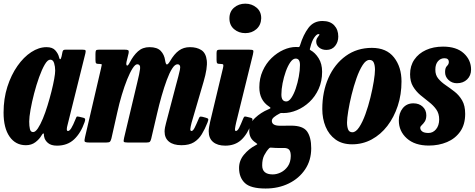

<svg xmlns="http://www.w3.org/2000/svg" viewBox="-21 -798 2658 1075"><path d="M453 -115Q431.5 -53 394 -17.8Q356.5 17.5 298 17.5Q265 17.5 247.5 2.5Q230 -12.5 226.5 -31.5Q225 -36 225 -38.8Q225 -41.5 225 -45Q223.5 -52.5 220.8 -51.2Q218 -50 212 -40.5Q199.5 -18.5 177.2 -1.8Q155 15 124 15Q66 15 32.5 -33.2Q-1 -81.5 -1 -167.5Q-1 -245.5 20.2 -312Q41.5 -378.5 76.5 -428.5Q111.5 -478.5 154 -506.2Q196.5 -534 239.5 -534Q273.5 -534 289.2 -515.5Q305 -497 309 -479.5Q311.5 -467.5 315.8 -466.5Q320 -465.5 324 -483L328.5 -505.5Q330 -513.5 333.5 -516.8Q337 -520 347.5 -520H439Q455.5 -520 457.8 -516Q460 -512 457 -499L357 -97.5Q355.5 -93 354.2 -85.8Q353 -78.5 353 -75Q353 -64.5 359.5 -64.5Q368 -64.5 378 -80.2Q388 -96 403 -133.5Q406.5 -142.5 408.8 -144.8Q411 -147 424 -144L446.5 -138.5Q454 -136.5 455.5 -132Q457 -127.5 453 -115ZM288 -402.5Q288 -425 282 -444.5Q276 -464 260.5 -464Q245.5 -464 229.5 -436.5Q213.5 -409 198 -365.8Q182.5 -322.5 170 -274.5Q157.5 -226.5 150 -184.2Q142.5 -142 142.5 -117.5Q142.5 -92 146.5 -75.2Q150.5 -58.5 164.5 -58.5Q177 -58.5 191 -79.2Q205 -100 219 -133.8Q233 -167.5 245.2 -207.5Q257.5 -247.5 267.2 -286.2Q277 -325 282.5 -356Q288 -387 288 -402.5Z M534.5 -520H674Q690.5 -520 696 -517.2Q701.5 -514.5 699 -500L687.5 -452.5Q684 -435 689.5 -431.2Q695 -427.5 706 -449Q725.5 -487 751.5 -510.5Q777.5 -534 816 -534Q859 -534 879 -513Q899 -492 903.5 -460Q907 -437.5 913.2 -437Q919.5 -436.5 931 -455.5Q954.5 -496 980.8 -515Q1007 -534 1042.5 -534Q1081 -534 1106.5 -517.5Q1132 -501 1136.8 -459.2Q1141.5 -417.5 1119 -341L1051.5 -110.5Q1049 -102.5 1046.8 -90.2Q1044.5 -78 1044.5 -75Q1044.5 -64.5 1051 -64.5Q1059.5 -64.5 1068.8 -82.8Q1078 -101 1090.5 -131Q1094 -141 1097.8 -143.8Q1101.5 -146.5 1112.5 -144L1131 -139Q1143 -136 1144.8 -131.5Q1146.5 -127 1141 -112.5Q1126.5 -75.5 1109 -46.8Q1091.5 -18 1064.8 -1.5Q1038 15 995 15Q949.5 15 925 -5Q900.5 -25 900.5 -61.5Q900.5 -72 903 -85Q905.5 -98 908.5 -108.5L964 -320Q979.5 -375.5 986.2 -406.8Q993 -438 972.5 -438Q958 -438 942.8 -414Q927.5 -390 912.8 -350Q898 -310 884 -261Q870 -212 858.5 -162L825.5 -21Q822.5 -9 818.2 -4.5Q814 0 799 0H694.5Q674 0 672 -4.8Q670 -9.5 674 -27L747 -334Q760 -386 763.2 -412Q766.5 -438 747 -438Q736 -438 721.2 -415Q706.5 -392 691 -353.5Q675.5 -315 661 -266.8Q646.5 -218.5 635.5 -168L603 -23.5Q599.5 -10 595 -5Q590.5 0 574 0H480.5Q456 0 453.2 -5.8Q450.5 -11.5 455 -30L544.5 -414.5Q548 -430.5 548.8 -435.2Q549.5 -440 537.5 -440H534.5Q521.5 -440 517.5 -443.2Q513.5 -446.5 513.5 -463V-496Q513.5 -511 516.5 -515.5Q519.5 -520 534.5 -520Z M1263.5 -695Q1263.5 -733 1289.5 -755.2Q1315.5 -777.5 1352.5 -777.5Q1389 -777.5 1415.5 -755.2Q1442 -733 1441.5 -695Q1440 -657 1414.5 -634.8Q1389 -612.5 1352.5 -612.5Q1315.5 -612.5 1289.5 -634.8Q1263.5 -657 1263.5 -695ZM1395 -492.5 1301 -111Q1299.5 -105 1297 -91.8Q1294.5 -78.5 1294.5 -75Q1294.5 -64.5 1299.5 -64.5Q1308.5 -64.5 1317.8 -82.2Q1327 -100 1339.5 -131.5Q1343.5 -141.5 1346.8 -144.2Q1350 -147 1359 -144.5L1383.5 -138.5Q1393 -136 1392.8 -128.8Q1392.5 -121.5 1389 -110.5Q1363.5 -45 1328.8 -13.8Q1294 17.5 1240 17.5Q1197 17.5 1172.2 -3Q1147.5 -23.5 1147.5 -63.5Q1147.5 -74 1150.2 -89.5Q1153 -105 1155.5 -116L1227.5 -417Q1231 -431.5 1229 -435.8Q1227 -440 1215.5 -440H1213.5Q1199 -440 1195.2 -443.8Q1191.5 -447.5 1191.5 -462V-501.5Q1191.5 -514 1196 -517Q1200.5 -520 1212.5 -520H1372Q1393.5 -520 1396.5 -515.8Q1399.5 -511.5 1395 -492.5Z M1317.5 142.5Q1317.5 101 1345 68Q1372.5 35 1409 16Q1420.5 10 1420 8.5Q1419.5 7 1412 2Q1391.5 -11.5 1383 -27.8Q1374.5 -44 1374.5 -64Q1374.5 -107 1407.2 -137.8Q1440 -168.5 1481 -185.5Q1493.5 -190.5 1493.5 -193.5Q1493.5 -196.5 1485.5 -201.5Q1431 -237 1431 -309Q1431 -359.5 1449.8 -401.2Q1468.5 -443 1499.2 -472.8Q1530 -502.5 1566 -518.8Q1602 -535 1637 -535Q1640.5 -535 1642 -534.8Q1643.5 -534.5 1645 -534.5Q1651.5 -534 1653.8 -535Q1656 -536 1659 -544.5Q1677 -603.5 1706 -642Q1735 -680.5 1784.5 -680.5Q1827.5 -680.5 1850.2 -656.2Q1873 -632 1873 -593.5Q1873 -562.5 1855.2 -540.5Q1837.5 -518.5 1806.5 -518.5Q1782 -518.5 1765.8 -531.8Q1749.5 -545 1749.5 -565.5Q1749.5 -578 1756.2 -587.2Q1763 -596.5 1766.5 -601.8Q1770 -607 1761.5 -607Q1752 -607 1738.5 -587.8Q1725 -568.5 1716.5 -533Q1714 -526 1713.5 -522.8Q1713 -519.5 1717.5 -517Q1743.5 -503 1763 -472Q1782.5 -441 1782.5 -396Q1782.5 -342.5 1763 -299.8Q1743.5 -257 1711.5 -227Q1679.5 -197 1641.2 -181Q1603 -165 1565.5 -165Q1563 -165 1555 -165.5Q1549.5 -166 1540.5 -160Q1526.5 -153 1513.8 -142.8Q1501 -132.5 1501 -121.5Q1501 -94 1547 -94Q1557 -94 1577 -94.2Q1597 -94.5 1609 -94.5Q1675.5 -94.5 1698.5 -61.8Q1721.5 -29 1721.5 32Q1721.5 99.5 1687.5 150.2Q1653.5 201 1595.8 229.2Q1538 257.5 1466 257.5Q1382 257.5 1349.8 226.5Q1317.5 195.5 1317.5 142.5ZM1554.5 -269.5Q1554 -230 1582 -230Q1596.5 -230 1610.2 -250.2Q1624 -270.5 1634.8 -302.2Q1645.5 -334 1652 -369Q1658.5 -404 1658.5 -433Q1659 -470 1634.5 -470Q1619 -470 1604.8 -449.8Q1590.5 -429.5 1579.2 -398Q1568 -366.5 1561.2 -332Q1554.5 -297.5 1554.5 -269.5ZM1485 33Q1470 49 1458.5 71.2Q1447 93.5 1447 127.5Q1446.5 178.5 1506 178.5Q1529 178.5 1552 167Q1575 155.5 1590.8 132.8Q1606.5 110 1607 75.5Q1607 51.5 1598.5 41Q1590 30.5 1569 30.5H1533.5Q1526.5 30.5 1520.8 30.2Q1515 30 1503.5 29Q1497 28 1493 28.5Q1489 29 1485 33Z M1783.5 -187.5Q1783.5 -284.5 1818 -362Q1852.5 -439.5 1915.2 -484.8Q1978 -530 2061 -530Q2143 -530 2185 -476.5Q2227 -423 2227 -342Q2227 -269 2206 -205.2Q2185 -141.5 2147.8 -93Q2110.5 -44.5 2060 -17.2Q2009.5 10 1950.5 10Q1894.5 10 1857.5 -17Q1820.5 -44 1802 -88.8Q1783.5 -133.5 1783.5 -187.5ZM1922 -112.5Q1922 -88.5 1928.2 -73Q1934.5 -57.5 1952 -57.5Q1971.5 -57.5 1990.2 -86Q2009 -114.5 2025 -158.8Q2041 -203 2053 -252Q2065 -301 2071.8 -343Q2078.5 -385 2078.5 -407.5Q2078.5 -431 2072 -446.8Q2065.5 -462.5 2047.5 -462.5Q2028 -462.5 2009.5 -433.8Q1991 -405 1975.2 -360.5Q1959.5 -316 1947.5 -267Q1935.5 -218 1928.8 -176.2Q1922 -134.5 1922 -112.5Z M2438 -129Q2438 -162 2421.8 -185Q2405.5 -208 2381 -226.8Q2356.5 -245.5 2332.2 -266Q2308 -286.5 2291.5 -314Q2275 -341.5 2275 -382.5Q2275 -429.5 2298.8 -464.2Q2322.5 -499 2364.2 -518Q2406 -537 2459.5 -537Q2535 -537 2575.8 -499.5Q2616.5 -462 2616.5 -408.5Q2616.5 -375 2594.5 -353.5Q2572.5 -332 2537 -332Q2509.5 -332 2490 -350.5Q2470.5 -369 2471 -395Q2471 -418.5 2481.5 -428.5Q2492 -438.5 2492 -450.5Q2492 -472 2467.5 -472Q2445.5 -472 2431 -455Q2416.5 -438 2416.5 -408.5Q2416 -378 2433 -357.8Q2450 -337.5 2474.8 -320.8Q2499.5 -304 2524.5 -284.5Q2549.5 -265 2566.5 -235.8Q2583.5 -206.5 2583.5 -160.5Q2583.5 -101 2555.8 -61.5Q2528 -22 2481.8 -2.5Q2435.5 17 2380 17Q2301.5 17 2256.8 -23.2Q2212 -63.5 2212 -123.5Q2212 -165 2234 -192.2Q2256 -219.5 2293.5 -219.5Q2325.5 -219.5 2345.8 -200.5Q2366 -181.5 2366 -152Q2365.5 -129.5 2357 -117Q2348.5 -104.5 2340.2 -97.2Q2332 -90 2332 -82.5Q2332 -70.5 2343 -62Q2354 -53.5 2378 -53.5Q2403 -53.5 2420.2 -74Q2437.5 -94.5 2438 -129Z"/></svg>

Font: Besley* Condensed
Style: Bold Italic
Weight: 700
Width: 3
Italic angle: -13°
Designer: Owen Earl
Foundry: indestructible type*
Version: Version 3.000; ttfautohint (v1.8.3)